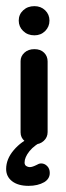

<svg xmlns="http://www.w3.org/2000/svg" viewBox="-26 -460 216 625"><path d="M86 10Q67 10 54 -1Q41 -12 41 -29V-261Q41 -277 53.5 -288.5Q66 -300 86 -300Q106 -300 117.5 -288.5Q129 -277 129 -260V-30Q129 -13 116.5 -1.5Q104 10 86 10ZM86 -345Q64 -345 49.5 -359Q35 -373 35 -393Q35 -413 49.5 -426.5Q64 -440 86 -440Q107 -440 121 -426.5Q135 -413 135 -393Q135 -373 121 -359Q107 -345 86 -345ZM67 145Q33 145 13.5 130Q-6 115 -6 90Q-6 58 18.5 29Q43 0 79 -15L120 -5Q86 12 70 32Q54 52 54 69Q54 77 59.5 80.5Q65 84 71 84Q79 84 93 77Q96 75 100 73.5Q104 72 108 72Q119 72 127.5 80.5Q136 89 136 103Q136 122 118 133Q97 145 67 145Z"/></svg>

Font: Dongle
Style: Bold
Weight: 700
Designer: Yanghee Ryu
Foundry: Yanghee Ryu
Version: Version 2.000